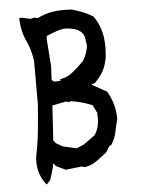

<svg xmlns="http://www.w3.org/2000/svg" viewBox="-53 -741 609 829"><g transform="rotate(-5 251.5 -326.5)"><path d="M79.6 -58.6Q79.6 -67.4 80.6 -77.1Q92.3 -131.8 98.1 -189.2Q104 -246.6 107.9 -303.7V-488.8Q102.1 -538.6 82.5 -579.6Q62 -622.6 60.1 -675.8V-681.2H74.2H74.7L107.4 -673.3L125 -677.2L140.1 -673.8Q173.3 -690.9 210.9 -696.3Q233.4 -699.2 253.2 -699.2Q272.9 -699.2 290 -697.8Q315.4 -690.4 337.2 -681.6Q358.9 -672.9 380.9 -659.2Q403.3 -626.5 412.6 -589.8Q419.9 -560.1 419.9 -524.9Q419.9 -517.6 419.4 -509.8Q419.4 -478.5 409.9 -448.5Q400.4 -418.5 380.9 -395Q380.9 -395 361.3 -373L348.1 -369.6L347.2 -366.7L411.1 -331.1Q443.8 -273.9 443.8 -211.9V-211.4Q437 -184.6 430.9 -154.8Q424.8 -125 407.7 -100.1L399.4 -96.2L383.8 -70.8Q361.8 -53.2 338.6 -36.4Q315.4 -19.5 285.6 -15.1L272.9 -19L203.1 -11.2L163.6 -29.8L151.4 -43.5Q149.9 -29.3 144.8 -12Q139.6 5.4 132.8 26.4L116.2 45.4L111.8 40.5Q92.8 16.1 85 -14.2Q79.6 -35.6 79.6 -58.6ZM150.4 -63H149.9V-62.5H150.4ZM339.8 -148.4Q353.5 -167.5 358.4 -193.4Q360.8 -207 360.8 -220.5Q360.8 -233.9 359.9 -244.6L342.8 -278.8Q305.2 -293.9 272.9 -300.3Q261.2 -302.7 248.5 -304.2L244.6 -300.8L228.5 -304.2L169.9 -292.5L160.6 -142.6Q164.1 -135.7 168.9 -130.9L176.3 -125.5L200.2 -112.3L258.3 -99.1L289.6 -112.3ZM176.3 -402.8Q183.1 -394.5 191.4 -394.5Q192.4 -394.5 198.2 -395Q204.1 -395.5 214.4 -396V-402.8L218.8 -403.8Q247.6 -409.2 271.2 -429.2Q294.9 -449.2 317.9 -472.2Q335.9 -500.5 341.3 -536.1Q338.4 -552.2 337.4 -561.8Q336.4 -571.3 335.7 -574.7Q335 -578.1 333.5 -581.1Q329.6 -589.4 323.7 -595.7Q309.6 -609.4 288.8 -614Q268.1 -618.7 247.6 -618.7Q227.1 -615.7 208 -607.9Q189 -600.1 171.9 -593.8L170.4 -581.1L179.2 -461.9Z"/></g></svg>

Font: Bakudai
Style: Medium
Weight: 500
Version: Version 1.48